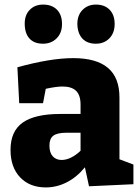

<svg xmlns="http://www.w3.org/2000/svg" viewBox="-20 -805 612 839"><path d="M502 -109 563 -86V0L369 9L351 -74Q316 -31 272 -8.5Q228 14 180 14Q110 14 68 -30Q26 -74 26 -150Q26 -232 79.5 -269.5Q133 -307 243 -307H332V-348Q332 -389 312.5 -408Q293 -427 253 -427Q227 -427 180 -417L168 -354H64L56 -511Q201 -551 300 -551Q401 -551 451.5 -508.5Q502 -466 502 -379ZM332 -146V-225H271Q230 -225 213 -212Q196 -199 196 -169Q196 -138 210.5 -122Q225 -106 249 -106Q289 -106 332 -146ZM88 -702Q88 -740 110.5 -762.5Q133 -785 168 -785Q207 -785 229 -762.5Q251 -740 251 -700Q251 -661 227.5 -637.5Q204 -614 168 -614Q129 -614 108.5 -637Q88 -660 88 -702ZM318 -700Q318 -739 341 -762Q364 -785 399 -785Q437 -785 459 -762.5Q481 -740 481 -700Q481 -661 458 -637.5Q435 -614 399 -614Q361 -614 340 -636.5Q319 -659 318 -700Z"/></svg>

Font: Bitter Pro ExtraBold
Style: Regular
Weight: 800
Designer: Sol Matas, and Bitter project Authors
Foundry: Sol Matas
Version: Version 1.010